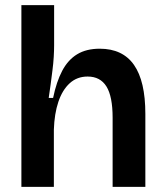

<svg xmlns="http://www.w3.org/2000/svg" viewBox="-20 -725 639 745"><path d="M63 0V-305V-705H190V-549Q190 -529 188.5 -504Q187 -479 183.5 -452Q180 -425 176.5 -397.5Q173 -370 169 -345H186Q199 -408 221.5 -450.5Q244 -493 279.5 -514.5Q315 -536 367 -536Q456 -536 500 -473Q544 -410 544 -283V0H417V-268Q417 -351 393 -389.5Q369 -428 320 -428Q279 -428 250.5 -402Q222 -376 206.5 -330Q191 -284 189 -222V0Z"/></svg>

Font: Bricolage Grotesque 36pt SemiBold
Style: Regular
Weight: 600
Designer: Mathieu Triay
Foundry: Atelier Triay
Version: Version 1.001;gftools[0.9.33.dev8+g029e19f]